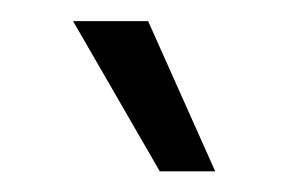

<svg xmlns="http://www.w3.org/2000/svg" viewBox="-20 -748 274 186"><path d="M134.8 -582H188.5L123.5 -727.5H50.8Z"/></svg>

Font: Raveo Display Display Light
Style: Regular
Weight: 300
Designer: Jakub Foglar, Rasmus Andersson (Inter)
Foundry: Jakubfoglar.com
Version: Version 1.100;Glyphs 3.2.3 (3260)